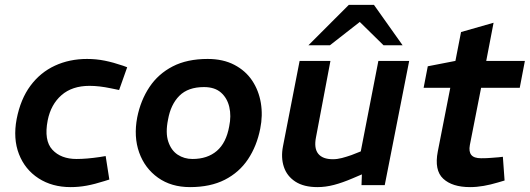

<svg xmlns="http://www.w3.org/2000/svg" viewBox="-20 -757 2166 785"><path d="M269 8Q193 8 137.5 -28Q82 -64 57.5 -127Q33 -190 48 -270Q64 -352 104.5 -406.5Q145 -461 204.5 -488.5Q264 -516 336 -516Q373 -516 408 -509Q443 -502 484 -488L500 -482L467 -389L433 -396Q409 -401 387.5 -403.5Q366 -406 346 -406Q275 -406 231.5 -368Q188 -330 175 -265Q159 -183 194 -145Q229 -107 293 -107Q334 -107 388 -115L412 -119L427 -23L408 -17Q367 -4 334.5 2Q302 8 269 8Z M757 8Q680 8 626 -30.5Q572 -69 549 -133.5Q526 -198 541 -277Q555 -347 591 -401Q627 -455 686 -485.5Q745 -516 829 -516Q892 -516 938 -492Q984 -468 1011 -427.5Q1038 -387 1046.5 -336Q1055 -285 1044 -231Q1030 -160 994 -106Q958 -52 899 -22Q840 8 757 8ZM767 -107Q828 -107 866.5 -140Q905 -173 917 -240Q926 -283 917.5 -319.5Q909 -356 883.5 -378.5Q858 -401 814 -401Q749 -401 713.5 -365.5Q678 -330 667 -268Q656 -214 668 -178Q680 -142 706.5 -124.5Q733 -107 767 -107Z M1278 8Q1222 8 1187.5 -14.5Q1153 -37 1140.5 -75Q1128 -113 1137 -159L1205 -508H1331L1272 -196Q1263 -151 1281 -128.5Q1299 -106 1341 -106Q1359 -106 1378 -111Q1397 -116 1417 -123L1455 -138L1527 -508H1653L1553 0H1458L1461 -83L1483 -54L1422 -28Q1380 -10 1345.5 -1Q1311 8 1278 8ZM1548 -572 1437 -681 1406 -737H1509L1626 -572ZM1241 -572 1406 -737H1509L1466 -679L1329 -572Z M1902 8Q1829 8 1792 -26.5Q1755 -61 1770 -138L1821 -398H1712L1729 -486L1842 -508L1865 -626L1998 -664L1968 -508H2126L2105 -398H1947L1901 -164Q1896 -137 1907 -123.5Q1918 -110 1947 -110Q1971 -110 1987 -111.5Q2003 -113 2019 -114L2036 -116L2043 -19L2016 -11Q1986 -2 1957.5 3Q1929 8 1902 8Z"/></svg>

Font: REM Medium Medium
Style: Italic
Weight: 500
Italic angle: -11°
Version: Version 1.005;gftools[0.9.28]